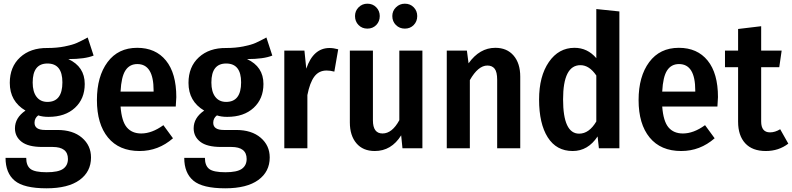

<svg xmlns="http://www.w3.org/2000/svg" viewBox="-20 -803 4290 1040"><path d="M455 -600 487 -502Q441 -483 350 -483Q439 -442 439 -348Q439 -268 386 -219Q333 -170 243 -170Q210 -170 187 -178Q167 -163 167 -138Q167 -99 224 -99H291Q375 -99 424 -57Q473 -15 473 50Q473 127 411 172Q349 217 232 217Q109 217 59.5 175.5Q10 134 10 52H122Q122 94 145 112Q168 130 233 130Q296 130 322 111.5Q348 93 348 58Q348 -7 265 -7H209Q133 -7 97 -35Q61 -63 61 -108Q61 -165 118 -204Q33 -254 33 -354Q33 -441 89 -492.5Q145 -544 237 -543Q288 -543 330.5 -551.5Q373 -560 396.5 -570.5Q420 -581 455 -600ZM237 -459Q157 -459 157 -356Q157 -306 178 -278.5Q199 -251 237 -251Q318 -251 318 -357Q318 -459 237 -459Z M935 -277Q935 -268 932 -226H633Q639 -146 667 -113Q695 -80 745 -80Q803 -80 865 -125L917 -54Q838 15 736 15Q625 15 565 -58Q505 -131 505 -261Q505 -389 562.5 -466.5Q620 -544 723 -544Q823 -544 879 -475Q935 -406 935 -277ZM812 -307V-313Q812 -456 724 -456Q682 -456 659.5 -421.5Q637 -387 633 -307Z M1423 -600 1455 -502Q1409 -483 1318 -483Q1407 -442 1407 -348Q1407 -268 1354 -219Q1301 -170 1211 -170Q1178 -170 1155 -178Q1135 -163 1135 -138Q1135 -99 1192 -99H1259Q1343 -99 1392 -57Q1441 -15 1441 50Q1441 127 1379 172Q1317 217 1200 217Q1077 217 1027.5 175.5Q978 134 978 52H1090Q1090 94 1113 112Q1136 130 1201 130Q1264 130 1290 111.5Q1316 93 1316 58Q1316 -7 1233 -7H1177Q1101 -7 1065 -35Q1029 -63 1029 -108Q1029 -165 1086 -204Q1001 -254 1001 -354Q1001 -441 1057 -492.5Q1113 -544 1205 -543Q1256 -543 1298.5 -551.5Q1341 -560 1364.5 -570.5Q1388 -581 1423 -600ZM1205 -459Q1125 -459 1125 -356Q1125 -306 1146 -278.5Q1167 -251 1205 -251Q1286 -251 1286 -357Q1286 -459 1205 -459Z M1765 -543Q1786 -543 1812 -536L1791 -415Q1770 -421 1749 -421Q1707 -421 1682.5 -388Q1658 -355 1645 -288V0H1520V-529H1629L1639 -431Q1677 -543 1765 -543Z M1970 -783Q1999 -783 2018 -763.5Q2037 -744 2037 -716Q2037 -687 2018 -667.5Q1999 -648 1970 -648Q1941 -648 1922 -667.5Q1903 -687 1903 -716Q1903 -744 1922.5 -763.5Q1942 -783 1970 -783ZM2173 -783Q2202 -783 2221 -763.5Q2240 -744 2240 -716Q2240 -687 2221 -667.5Q2202 -648 2173 -648Q2144 -648 2124.5 -667.5Q2105 -687 2105 -716Q2105 -744 2125 -763.5Q2145 -783 2173 -783ZM2268 -529V0H2160L2153 -70Q2100 15 2010 15Q1946 15 1910.5 -27Q1875 -69 1875 -140V-529H2000V-151Q2000 -80 2052 -80Q2104 -80 2143 -152V-529Z M2663 -544Q2726 -544 2762 -502Q2798 -460 2798 -388V0H2673V-371Q2673 -413 2659.5 -430.5Q2646 -448 2620 -448Q2570 -448 2525 -369V0H2400V-529H2509L2518 -460Q2578 -544 2663 -544Z M3210 -754 3335 -741V0H3224L3217 -64Q3165 15 3082 15Q2994 15 2947 -59Q2900 -133 2900 -264Q2900 -390 2953 -467Q3006 -544 3092 -544Q3162 -544 3210 -488ZM3117 -79Q3171 -79 3210 -145V-394Q3172 -450 3124 -450Q3030 -450 3030 -265Q3030 -79 3117 -79Z M3869 -277Q3869 -268 3866 -226H3567Q3573 -146 3601 -113Q3629 -80 3679 -80Q3737 -80 3799 -125L3851 -54Q3772 15 3670 15Q3559 15 3499 -58Q3439 -131 3439 -261Q3439 -389 3496.5 -466.5Q3554 -544 3657 -544Q3757 -544 3813 -475Q3869 -406 3869 -277ZM3746 -307V-313Q3746 -456 3658 -456Q3616 -456 3593.5 -421.5Q3571 -387 3567 -307Z M4206 -103 4250 -25Q4198 15 4128 15Q4055 15 4016.5 -27Q3978 -69 3978 -144V-439H3907V-529H3978V-646L4103 -661V-529H4214L4201 -439H4103V-145Q4103 -86 4151 -86Q4178 -86 4206 -103Z"/></svg>

Font: Fira Sans Condensed Medium
Style: Regular
Weight: 500
Width: 3
Designer: Carrois Corporate & Edenspiekermann AG
Foundry: Carrois Corporate GbR & Edenspiekermann AG
Version: Version 4.203;PS 004.203;hotconv 1.0.88;makeotf.lib2.5.64775